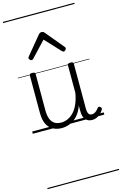

<svg xmlns="http://www.w3.org/2000/svg" viewBox="-209 -1092 1064 1675"><g transform="rotate(-15 323.0 -255.0)"><path d="M260 18Q216 18 181 0Q146 -18 126.5 -57.5Q107 -97 107 -161V-496Q107 -506 113 -510Q119 -514 132 -514Q146 -514 152.5 -510Q159 -506 159 -496V-167Q159 -123 170.5 -92.5Q182 -62 205.5 -46Q229 -30 266 -30Q296 -30 324.5 -42.5Q353 -55 378 -80.5Q403 -106 422 -148Q441 -190 451 -248V-497Q451 -506 457.5 -510.5Q464 -515 478 -515Q491 -515 497.5 -510.5Q504 -506 504 -497V-92Q504 -72 508 -58Q512 -44 520.5 -37Q529 -30 543 -30Q554 -30 564 -34.5Q574 -39 584.5 -48Q595 -57 605 -71Q610 -78 616.5 -78Q623 -78 631 -72Q637 -67 638.5 -60.5Q640 -54 636 -48Q625 -28 608.5 -13Q592 2 573 10Q554 18 534 18Q514 18 499.5 12Q485 6 474 -6Q463 -18 457.5 -35.5Q452 -53 452 -76L451 -133Q436 -90 413.5 -60.5Q391 -31 365 -14Q339 3 312 10.5Q285 18 260 18ZM158 -623Q150 -623 142 -631Q134 -639 134 -647Q134 -649 135.5 -652Q137 -655 140 -659L277 -825Q283 -831 288.5 -834Q294 -837 303 -837Q312 -837 317.5 -834Q323 -831 328 -825L466 -659Q469 -655 470 -652Q471 -649 471 -647Q471 -639 463 -631Q455 -623 448 -623Q443 -623 439 -625.5Q435 -628 431 -632L303 -769L174 -632Q171 -628 167 -625.5Q163 -623 158 -623ZM0 490H646V500H0ZM0 -20H646V0H0ZM0 -505H646V-500H0ZM0 -1010H646V-1000H0Z"/></g></svg>

Font: Playwrite NG Modern Guides
Style: Regular
Weight: 400
Designer: Veronika Burian, José Scaglione
Foundry: TypeTogether
Version: Version 1.003